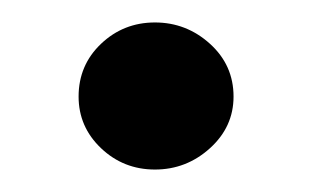

<svg xmlns="http://www.w3.org/2000/svg" viewBox="-20 -371 278 171"><path d="M118 -220Q90 -220 70 -239Q50 -258 50 -285Q50 -313 70 -332Q90 -351 118 -351Q146 -351 167 -332Q188 -313 188 -285Q188 -258 167 -239Q146 -220 118 -220Z"/></svg>

Font: Alumni Sans ExtraBold
Style: Regular
Weight: 800
Designer: Robert E. Leuschke
Foundry: Robert E. Leuschke
Version: Version 1.018